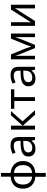

<svg xmlns="http://www.w3.org/2000/svg" viewBox="1600 -2400 1040 4281"><g transform="rotate(-90 2120.5 -260.0)"><path d="M669.9 -268.1Q669.9 -148.4 599.9 -75.2Q529.8 -2 404.8 7.8V240.2H318.8V7.8Q195.8 -2.4 125 -75.7Q54.2 -148.9 54.2 -268.1Q54.2 -390.1 124.5 -462.2Q194.8 -534.2 321.8 -543.9V-759.8H404.8V-543.9Q528.3 -531.7 599.1 -458.5Q669.9 -385.3 669.9 -268.1ZM146 -268.1Q146 -82 321.8 -64V-471.2Q230 -461.9 188 -410.4Q146 -358.9 146 -268.1ZM579.1 -268.1Q579.1 -451.2 404.8 -470.2V-64Q579.1 -83 579.1 -268.1Z M1141.1 0 1124 -76.2H1120.1Q1080.1 -25.9 1040.3 -8.1Q1000.5 9.8 939.9 9.8Q860.8 9.8 815.9 -31.7Q771 -73.2 771 -148.9Q771 -312 1028.3 -319.8L1119.1 -323.2V-355Q1119.1 -416 1092.8 -445.1Q1066.4 -474.1 1008.3 -474.1Q965.8 -474.1 928 -461.4Q890.1 -448.7 856.9 -433.1L830.1 -499Q870.6 -520.5 918.5 -532.7Q966.3 -544.9 1013.2 -544.9Q1110.4 -544.9 1157.7 -502Q1205.1 -459 1205.1 -365.2V0ZM960 -61Q1033.7 -61 1075.9 -100.8Q1118.2 -140.6 1118.2 -213.9V-262.2L1039.1 -258.8Q946.8 -255.4 904.5 -229.5Q862.3 -203.6 862.3 -147.9Q862.3 -106 887.9 -83.5Q913.6 -61 960 -61Z M1688 -536.1H1784.2L1555.2 -277.8L1803.2 0H1701.2L1459 -272V0H1371.1V-536.1H1459V-275.9Z M2270 -461.9H2094.7V0H2007.8V-461.9H1835V-536.1H2270Z M2707 0 2689.9 -76.2H2686Q2646 -25.9 2606.2 -8.1Q2566.4 9.8 2505.9 9.8Q2426.8 9.8 2381.8 -31.7Q2336.9 -73.2 2336.9 -148.9Q2336.9 -312 2594.2 -319.8L2685.1 -323.2V-355Q2685.1 -416 2658.7 -445.1Q2632.3 -474.1 2574.2 -474.1Q2531.7 -474.1 2493.9 -461.4Q2456.1 -448.7 2422.9 -433.1L2396 -499Q2436.5 -520.5 2484.4 -532.7Q2532.2 -544.9 2579.1 -544.9Q2676.3 -544.9 2723.6 -502Q2771 -459 2771 -365.2V0ZM2525.9 -61Q2599.6 -61 2641.8 -100.8Q2684.1 -140.6 2684.1 -213.9V-262.2L2605 -258.8Q2512.7 -255.4 2470.5 -229.5Q2428.2 -203.6 2428.2 -147.9Q2428.2 -106 2453.9 -83.5Q2479.5 -61 2525.9 -61Z M3222.2 -84Q3236.8 -137.2 3259.3 -193.8L3398.9 -536.1H3512.2V0H3433.1V-441.9Q3416 -388.7 3393.1 -330.1L3259.3 0H3188L3054.2 -332Q3044.4 -355.5 3034.9 -383.3Q3025.4 -411.1 3016.1 -441.9V0H2937V-536.1H3046.9L3182.1 -207Q3200.2 -161.1 3222.2 -84Z M3766.1 -536.1V-209L3762.2 -114.3L3760.3 -86.9L4047.4 -536.1H4155.3V0H4073.2V-315.9L4074.7 -383.8L4077.1 -448.2L3792 0H3683.1V-536.1Z"/></g></svg>

Font: Noto Sans Southeast Asian
Style: Regular
Weight: 400
Designer: Monotype Design Team
Foundry: Monotype Imaging Inc.
Version: Version 1.06 uh; ttfautohint (v1.4.1)